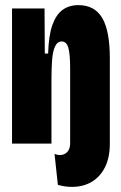

<svg xmlns="http://www.w3.org/2000/svg" viewBox="-20 -561 474 750"><path d="M261 169Q246 169 233 167Q220 165 206 161L193 40Q217 50 235.5 38.5Q254 27 254 -2V-23H409V0Q409 55 390 92.5Q371 130 338 149.5Q305 169 261 169ZM27 0V-325V-528H154L155 -352H168Q170 -422 184.5 -463Q199 -504 224.5 -522.5Q250 -541 286 -541Q350 -541 379.5 -490.5Q409 -440 409 -334V0H254V-294Q254 -349 247 -374Q240 -399 221 -399Q204 -399 195 -379.5Q186 -360 183.5 -326.5Q181 -293 181 -249V0Z"/></svg>

Font: Bricolage Grotesque 72pt Condensed ExtraBold
Style: Regular
Weight: 800
Width: 3
Designer: Mathieu Triay
Foundry: Atelier Triay
Version: Version 1.001;gftools[0.9.33.dev8+g029e19f]